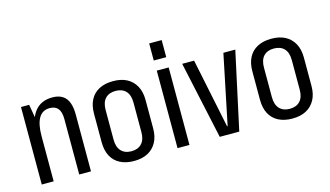

<svg xmlns="http://www.w3.org/2000/svg" viewBox="-85 -1007 2219 1292"><g transform="rotate(-15 1024.5 -361.0)"><path d="M331 -386Q331 -435 312 -459Q293 -483 254 -483Q203 -483 178 -440.5Q153 -398 153 -314L119 -245V-302Q119 -425 162 -486.5Q205 -548 289 -548Q352 -548 382.5 -510.5Q413 -473 413 -395V0H331ZM70 -540H127L153 -388V0H70Z M712 8Q656 8 615.5 -13Q575 -34 554 -74Q533 -114 533 -171V-369Q533 -426 554 -466Q575 -506 615.5 -527Q656 -548 712 -548Q769 -548 808.5 -527Q848 -506 870 -466Q892 -426 892 -369V-171Q892 -114 870 -74Q848 -34 808.5 -13Q769 8 712 8ZM712 -60Q758 -60 783.5 -87.5Q809 -115 809 -167V-373Q809 -426 783.5 -453Q758 -480 712 -480Q666 -480 640.5 -453Q615 -426 615 -373V-167Q615 -115 640.5 -87.5Q666 -60 712 -60Z M1099 -540V0H1016V-540ZM1101 -730V-611H1014V-730Z M1193 -540H1276L1376 -56H1380L1480 -540H1563L1446 0H1310Z M1815 8Q1759 8 1718.5 -13Q1678 -34 1657 -74Q1636 -114 1636 -171V-369Q1636 -426 1657 -466Q1678 -506 1718.5 -527Q1759 -548 1815 -548Q1872 -548 1911.5 -527Q1951 -506 1973 -466Q1995 -426 1995 -369V-171Q1995 -114 1973 -74Q1951 -34 1911.5 -13Q1872 8 1815 8ZM1815 -60Q1861 -60 1886.5 -87.5Q1912 -115 1912 -167V-373Q1912 -426 1886.5 -453Q1861 -480 1815 -480Q1769 -480 1743.5 -453Q1718 -426 1718 -373V-167Q1718 -115 1743.5 -87.5Q1769 -60 1815 -60Z"/></g></svg>

Font: Pathway Extreme Condensed
Style: Regular
Weight: 400
Width: 3
Version: Version 1.001;gftools[0.9.26]